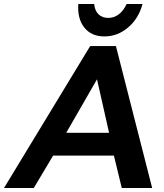

<svg xmlns="http://www.w3.org/2000/svg" viewBox="-74 -934 816 954"><path d="M492 -161 531 0H682L502 -705H374L-54 0H94L190 -161ZM408 -540 468 -274H255ZM464 -845Q434 -845 415.5 -863Q397 -881 394 -914H315Q310 -841 345 -797Q380 -753 445 -753Q510 -753 562.5 -797.5Q615 -842 634 -914H555Q540 -881 516.5 -863Q493 -845 464 -845Z"/></svg>

Font: Geom SemiBold
Style: Bold Italic
Weight: 600
Italic angle: -10°
Version: Version 1.102